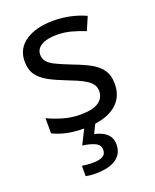

<svg xmlns="http://www.w3.org/2000/svg" viewBox="-146 -630 770 954"><g transform="rotate(-20 239.5 -153.0)"><path d="M434 -148Q434 -96 408 -61Q382 -26 334 -8Q286 10 220 10Q164 10 123.5 1Q83 -8 52 -24V-104Q84 -88 129.5 -74.5Q175 -61 222 -61Q289 -61 319 -82.5Q349 -104 349 -140Q349 -160 338 -176Q327 -192 298.5 -208Q270 -224 217 -244Q165 -264 128 -284Q91 -304 71 -332Q51 -360 51 -404Q51 -472 106.5 -509Q162 -546 252 -546Q301 -546 343.5 -536.5Q386 -527 423 -510L393 -440Q359 -454 322 -464Q285 -474 246 -474Q192 -474 163.5 -456.5Q135 -439 135 -409Q135 -387 148 -371.5Q161 -356 191.5 -341.5Q222 -327 273 -307Q324 -288 360 -268Q396 -248 415 -219.5Q434 -191 434 -148ZM339 139Q339 187 302 213.5Q265 240 191 240Q176 240 162.5 238.5Q149 237 141 235V180Q150 182 165 183.5Q180 185 194 185Q230 185 249 175.5Q268 166 268 141Q268 115 241.5 103Q215 91 177 86L220 0H278L252 53Q276 58 296 68.5Q316 79 327.5 96Q339 113 339 139Z"/></g></svg>

Font: Noto Sans Khmer
Style: Regular
Weight: 400
Designer: Danh Hong and the Monotype Design Team
Foundry: Monotype Imaging Inc.
Version: Version 2.003